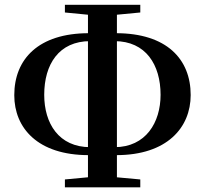

<svg xmlns="http://www.w3.org/2000/svg" viewBox="-20 -778 870 815"><path d="M355.8 -119.5H419.1V-153.3H363.2C229.6 -153.3 167.7 -254 167.7 -375.5C167.7 -504.5 229.6 -603.4 363.2 -603.4H419.1V-637.1H357.1C143.2 -637.1 40.6 -527.2 40.6 -373.9C40.6 -234.6 140.3 -119.5 355.8 -119.5ZM410.2 -119.5H473.9C689 -119.5 789.4 -236.4 789.4 -374.6C789.4 -526.9 687.6 -637.1 472.2 -637.1H410.2V-603.4H466C599 -603.4 661.6 -503 661.6 -375.5C661.6 -258.7 599.4 -153.3 466 -153.3H410.2ZM255.5 17.1H575.5V-16.3L423.8 -30.2H403.6L255.5 -16.3ZM403.6 -710.6H424.8L575.5 -725V-757.6H255.5V-725ZM353.4 17.1H476.3V-757.6H353.4Z"/></svg>

Font: Source Han Serif CN VF
Style: Regular
Weight: 250
Designer: Ryoko NISHIZUKA 西塚涼子 (kana & ideographs); Frank Grießhammer (Latin, Greek & Cyrillic); Wenlong ZHANG 张文龙 (bopomofo); San
Foundry: Adobe
Version: Version 2.002;hotconv 1.1.0;makeotfexe 2.6.0